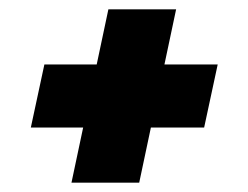

<svg xmlns="http://www.w3.org/2000/svg" viewBox="-20 -459 530 411"><path d="M133 -68 158 -186H46L75 -321H187L212 -439H357L332 -321H446L417 -186H303L278 -68Z"/></svg>

Font: Saira SemiCondensed Black
Style: Italic
Weight: 900
Width: 4
Italic angle: -12°
Designer: Hector Gatti with collaboration of the Omnibus-Type team
Foundry: Omnibus-Type
Version: Version 1.101